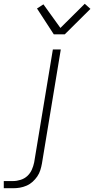

<svg xmlns="http://www.w3.org/2000/svg" viewBox="-121 -782 499 1017"><path d="M-101 215V177H-51Q-32 177 -11.5 170.5Q9 164 24 150Q39 136 47.5 117Q56 98 60 78L159 -520H201L101 85Q98 102 92.5 119.5Q87 137 76.5 152.5Q66 168 51.5 181Q37 194 19.5 201.5Q2 209 -15.5 212Q-33 215 -51 215ZM164 -600 75 -737 109 -759 199 -634 328 -762 358 -735 222 -600Z"/></svg>

Font: Iosevka Aile Extralight
Style: Italic
Weight: 200
Italic angle: -9°
Designer: Belleve Invis
Foundry: Belleve Invis
Version: Version 31.1.0; ttfautohint (v1.8.4)